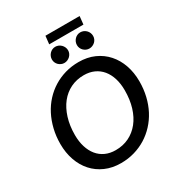

<svg xmlns="http://www.w3.org/2000/svg" viewBox="-227 -1142 1205 1297"><g transform="rotate(-30 375.0 -493.5)"><path d="M719 -409.5Q719 -349.5 706 -295Q693 -240.5 668.8 -194.2Q644.5 -148 610 -110.8Q575.5 -73.5 533 -47.2Q490.5 -21 441 -6.8Q391.5 7.5 336.5 7.5Q269 7.5 214.8 -16.5Q160.5 -40.5 122.8 -82.8Q85 -125 64.8 -183Q44.5 -241 44.5 -309.5Q44.5 -370 57.8 -424.5Q71 -479 95 -525.5Q119 -572 153.5 -609.5Q188 -647 230.5 -673.2Q273 -699.5 322.5 -713.8Q372 -728 427 -728Q494.5 -728 548.5 -704Q602.5 -680 640.5 -637.2Q678.5 -594.5 698.8 -536.2Q719 -478 719 -409.5ZM603 -407Q603 -458.5 590 -500.2Q577 -542 552.5 -571.8Q528 -601.5 492.8 -617.5Q457.5 -633.5 413.5 -633.5Q357 -633.5 310.2 -610.8Q263.5 -588 230.2 -546Q197 -504 178.5 -444.8Q160 -385.5 160 -313Q160 -261.5 173 -219.8Q186 -178 210.2 -148.2Q234.5 -118.5 269.5 -102.5Q304.5 -86.5 349 -86.5Q406 -86.5 452.8 -109.2Q499.5 -132 533 -173.8Q566.5 -215.5 584.8 -274.8Q603 -334 603 -407ZM323 -993.5H589.5L583 -930.5H316ZM406.5 -832Q406.5 -819 401.2 -807.8Q396 -796.5 387.2 -788.2Q378.5 -780 367 -775Q355.5 -770 342.5 -770Q330 -770 318.8 -775Q307.5 -780 299 -788.2Q290.5 -796.5 285.5 -807.8Q280.5 -819 280.5 -832Q280.5 -845 285.5 -856.8Q290.5 -868.5 299 -877.2Q307.5 -886 318.8 -891Q330 -896 342.5 -896Q355.5 -896 367 -891Q378.5 -886 387.2 -877.2Q396 -868.5 401.2 -856.8Q406.5 -845 406.5 -832ZM601.5 -832Q601.5 -819 596.5 -807.8Q591.5 -796.5 582.8 -788.2Q574 -780 562.5 -775Q551 -770 538 -770Q525 -770 513.8 -775Q502.5 -780 494 -788.2Q485.5 -796.5 480.5 -807.8Q475.5 -819 475.5 -832Q475.5 -845 480.5 -856.8Q485.5 -868.5 494 -877.2Q502.5 -886 513.8 -891Q525 -896 538 -896Q551 -896 562.5 -891Q574 -886 582.8 -877.2Q591.5 -868.5 596.5 -856.8Q601.5 -845 601.5 -832Z"/></g></svg>

Font: Lato SemiBold
Style: Italic
Weight: 600
Italic angle: -7°
Designer: Lukasz Dziedzic with Adam Twardoch and Botio Nikoltchev
Foundry: tyPoland Lukasz Dziedzic
Version: Version 2.015; 2015-08-06; http://www.latofonts.com/